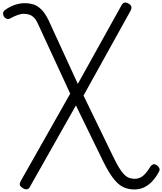

<svg xmlns="http://www.w3.org/2000/svg" viewBox="-20 -1476 1281 1515"><path d="M1041 19Q988 19 948 -2Q908 -23 871 -72.5Q834 -122 792 -207L579 -644L215 0Q206 16 191.5 18Q177 20 158 7Q139 -5 136.5 -17.5Q134 -30 145 -50L534 -737L278 -1291Q265 -1320 249.5 -1336Q234 -1352 214 -1359.5Q194 -1367 167 -1367Q144 -1367 117 -1357Q90 -1347 59 -1330Q44 -1323 31 -1328.5Q18 -1334 10 -1347Q2 -1364 5.5 -1377.5Q9 -1391 25 -1401Q62 -1426 100 -1438.5Q138 -1451 177 -1451Q209 -1451 236 -1443.5Q263 -1436 285.5 -1419.5Q308 -1403 326.5 -1378Q345 -1353 362 -1319L594 -814L938 -1433Q949 -1453 963.5 -1455.5Q978 -1458 995 -1447Q1013 -1437 1016.5 -1423.5Q1020 -1410 1009 -1389L639 -722L872 -242Q897 -190 917.5 -156Q938 -122 957.5 -101.5Q977 -81 998 -73Q1019 -65 1043 -65Q1080 -65 1108.5 -88.5Q1137 -112 1167 -162Q1175 -174 1188 -179Q1201 -184 1220 -170Q1234 -159 1238 -146.5Q1242 -134 1234 -121Q1209 -74 1179 -43Q1149 -12 1114.5 3.5Q1080 19 1041 19Z"/></svg>

Font: Playwrite ID
Style: Regular
Weight: 400
Designer: Veronika Burian, José Scaglione
Foundry: TypeTogether
Version: Version 1.002